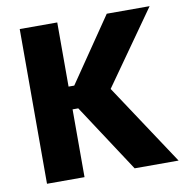

<svg xmlns="http://www.w3.org/2000/svg" viewBox="-74 -710 752 781"><g transform="rotate(-10 302.0 -319.5)"><path d="M420 0 236.5 -280H197.5V-374H236.5L417.5 -639H594.5L368 -318V-353L601.5 0ZM58 0V-639H213V0Z"/></g></svg>

Font: Anek Odia
Style: Bold
Weight: 700
Designer: Yesha Goshar & Mahesh Sahu (Odia), Yesha Goshar (Latin)
Foundry: Ek Type
Version: Version 1.003